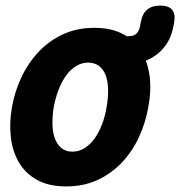

<svg xmlns="http://www.w3.org/2000/svg" viewBox="-20 -660 647 690"><path d="M218 10Q156 10 114 -13Q72 -36 48.5 -75.5Q25 -115 19 -166.5Q13 -218 23 -275Q33 -332 57.5 -383.5Q82 -435 119.5 -474.5Q157 -514 207 -537Q257 -560 319 -560Q381 -560 423 -537Q429 -534 435 -530H444Q461 -530 470.5 -539.5Q480 -549 483 -565L486 -580Q491 -610 508.5 -625Q526 -640 556 -640Q586 -640 598.5 -625Q611 -610 606 -580L603 -565Q592 -504 547 -467Q527 -451 504 -442Q514 -416 518 -385Q524 -333 513 -275Q503 -218 479 -166.5Q455 -115 417.5 -75.5Q380 -36 330 -13Q280 10 218 10ZM240 -115Q264 -115 284.5 -128Q305 -141 320.5 -163Q336 -185 347 -214Q358 -243 363 -275Q369 -308 368.5 -337Q368 -366 360.5 -387.5Q353 -409 337 -422Q321 -435 297 -435Q273 -435 252.5 -422Q232 -409 216.5 -387Q201 -365 190 -336Q179 -307 173 -275Q168 -243 168.5 -214Q169 -185 177 -163Q185 -141 200.5 -128Q216 -115 240 -115Z"/></svg>

Font: Maple Mono ExtraBold
Style: Italic
Weight: 800
Italic angle: -10°
Monospace: yes
Designer: subframe7536
Version: Version 7.200